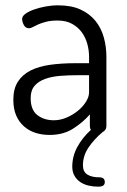

<svg xmlns="http://www.w3.org/2000/svg" viewBox="-20 -499 478 720"><path d="M353 166Q373 166 373 184Q373 192 367.5 196.5Q362 201 348 201Q330 201 312.5 197Q295 193 281.5 184Q268 175 259.5 160.5Q251 146 251 126Q251 87 270 52Q289 17 321 -12Q317 -17 317 -26V-70Q291 -40 254 -16.5Q217 7 166 7Q137 7 112.5 -1Q88 -9 69.5 -25.5Q51 -42 40.5 -66.5Q30 -91 30 -125Q30 -166 47 -192.5Q64 -219 94.5 -234.5Q125 -250 168 -256Q211 -262 263 -262H314V-286Q314 -310 307.5 -334Q301 -358 287 -377.5Q273 -397 250.5 -409.5Q228 -422 196 -422Q171 -422 153.5 -417.5Q136 -413 123.5 -407.5Q111 -402 103 -397.5Q95 -393 89 -393Q76 -393 69.5 -405Q63 -417 63 -428Q63 -438 75 -447Q87 -456 106.5 -463Q126 -470 150 -474.5Q174 -479 198 -479Q248 -479 282.5 -463Q317 -447 338.5 -420Q360 -393 369.5 -358Q379 -323 379 -286V-26Q379 -11 364 -3Q333 23 312 54Q291 85 291 121Q291 145 307.5 155.5Q324 166 353 166ZM314 -217H272Q237 -217 205.5 -214.5Q174 -212 149 -203Q124 -194 109.5 -177Q95 -160 95 -131Q95 -87 120 -67.5Q145 -48 182 -48Q206 -48 229.5 -58Q253 -68 272 -83.5Q291 -99 302.5 -117.5Q314 -136 314 -153Z"/></svg>

Font: AkaAcidDosis
Style: Regular
Weight: 400
Designer: Edgar Tolentino, Pablo Impallari, Igino Marini, Aka-Acid
Foundry: Edgar Tolentino, Pablo Impallari, Igino Marini, Cyberella
Version: Version 1.007